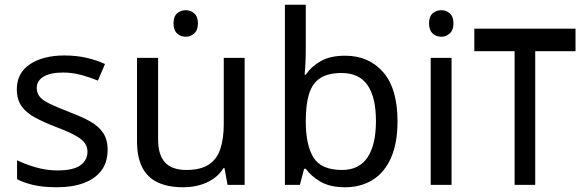

<svg xmlns="http://www.w3.org/2000/svg" viewBox="-20 -780 2458 810"><path d="M434 -148Q434 -96 408 -61Q382 -26 334 -8Q286 10 220 10Q164 10 123.5 1Q83 -8 52 -24V-104Q84 -88 129.5 -74.5Q175 -61 222 -61Q289 -61 319 -82.5Q349 -104 349 -140Q349 -160 338 -176Q327 -192 298.5 -208Q270 -224 217 -244Q165 -264 128 -284Q91 -304 71 -332Q51 -360 51 -404Q51 -472 106.5 -509Q162 -546 252 -546Q301 -546 343.5 -536.5Q386 -527 423 -510L393 -440Q359 -454 322 -464Q285 -474 246 -474Q192 -474 163.5 -456.5Q135 -439 135 -409Q135 -387 148 -371.5Q161 -356 191.5 -341.5Q222 -327 273 -307Q324 -288 360 -268Q396 -248 415 -219.5Q434 -191 434 -148Z M764 -737Q784 -737 799.5 -723.5Q815 -710 815 -681Q815 -653 799.5 -639Q784 -625 764 -625Q742 -625 727 -639Q712 -653 712 -681Q712 -710 727 -723.5Q742 -737 764 -737ZM1012 -536V0H940L927 -71H923Q906 -43 879 -25Q852 -7 820 1.5Q788 10 753 10Q689 10 645.5 -10.5Q602 -31 580 -74Q558 -117 558 -185V-536H647V-191Q647 -127 676 -95Q705 -63 766 -63Q826 -63 860.5 -85.5Q895 -108 909.5 -151.5Q924 -195 924 -257V-536Z M1270 -575Q1270 -541 1268.5 -511.5Q1267 -482 1265 -465H1270Q1293 -499 1333 -522Q1373 -545 1436 -545Q1536 -545 1596.5 -475.5Q1657 -406 1657 -268Q1657 -176 1629.5 -114Q1602 -52 1552 -21Q1502 10 1436 10Q1373 10 1333 -13Q1293 -36 1270 -68H1263L1245 0H1182V-760H1270ZM1421 -472Q1364 -472 1331 -450.5Q1298 -429 1284 -384.5Q1270 -340 1270 -271V-267Q1270 -168 1302.5 -115.5Q1335 -63 1423 -63Q1495 -63 1530.5 -116Q1566 -169 1566 -269Q1566 -370 1530.5 -421Q1495 -472 1421 -472Z M1885 -536V0H1797V-536ZM1842 -737Q1862 -737 1877.5 -723.5Q1893 -710 1893 -681Q1893 -653 1877.5 -639Q1862 -625 1842 -625Q1820 -625 1805 -639Q1790 -653 1790 -681Q1790 -710 1805 -723.5Q1820 -737 1842 -737Z M2408 -659V-564H2238V0H2151V-564H1981V-659Z"/></svg>

Font: ukorean05
Style: Book
Weight: 400
Designer: Jelle Bosma - Monotype Design Team
Foundry: Monotype Imaging Inc.
Version: Version 2.003